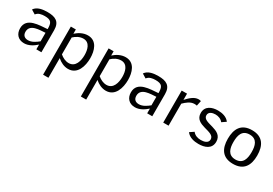

<svg xmlns="http://www.w3.org/2000/svg" viewBox="30 -1352 3493 2457"><g transform="rotate(30 1776.5 -123.5)"><path d="M191 12C259 12 319 -26 368 -70V0H443V-326C443 -452 370 -485 256 -485C189 -485 105 -475 65 -414L127 -376C155 -415 205 -423 250 -423C348 -423 364 -387 364 -296C248 -286 53 -293 53 -130C53 -45 105 12 191 12ZM135 -126C135 -242 283 -235 364 -242V-116C322 -82 272 -47 216 -47C165 -47 135 -75 135 -126Z M605 238H684V-52C728 -13 783 15 843 15C982 15 1023 -131 1023 -246C1023 -356 986 -485 853 -485C787 -485 727 -453 679 -410V-473H605ZM823 -420C919 -420 940 -321 940 -244C940 -162 915 -54 813 -54C765 -54 720 -77 684 -108V-357C721 -393 771 -420 823 -420Z M1163 238H1242V-52C1286 -13 1341 15 1401 15C1540 15 1581 -131 1581 -246C1581 -356 1544 -485 1411 -485C1345 -485 1285 -453 1237 -410V-473H1163ZM1381 -420C1477 -420 1498 -321 1498 -244C1498 -162 1473 -54 1371 -54C1323 -54 1278 -77 1242 -108V-357C1279 -393 1329 -420 1381 -420Z M1829 12C1897 12 1957 -26 2006 -70V0H2081V-326C2081 -452 2008 -485 1894 -485C1827 -485 1743 -475 1703 -414L1765 -376C1793 -415 1843 -423 1888 -423C1986 -423 2002 -387 2002 -296C1886 -286 1691 -293 1691 -130C1691 -45 1743 12 1829 12ZM1773 -126C1773 -242 1921 -235 2002 -242V-116C1960 -82 1910 -47 1854 -47C1803 -47 1773 -75 1773 -126Z M2243 -473V0H2322V-325C2363 -365 2411 -407 2471 -407C2483 -407 2495 -406 2507 -403L2523 -479C2512 -483 2500 -485 2488 -485C2420 -485 2365 -427 2322 -381V-473Z M2590 -59C2630 -3 2704 12 2768 12C2859 12 2954 -19 2954 -126C2954 -311 2674 -242 2674 -358C2674 -410 2728 -425 2771 -425C2814 -425 2856 -410 2883 -375L2943 -416C2905 -469 2836 -485 2775 -485C2686 -485 2597 -450 2597 -348C2597 -166 2877 -237 2877 -116C2877 -59 2814 -47 2769 -47C2723 -47 2679 -61 2650 -99Z M3279 12C3437 12 3496 -90 3496 -235C3496 -381 3438 -485 3279 -485C3120 -485 3062 -382 3062 -235C3062 -89 3121 12 3279 12ZM3279 -421C3391 -421 3412 -331 3412 -238C3412 -145 3391 -52 3278 -52C3167 -52 3145 -143 3145 -235C3145 -329 3166 -421 3279 -421Z"/></g></svg>

Font: Logix
Style: Regular
Weight: 400
Designer: Michael Lee Finney
Version: Version 1.06